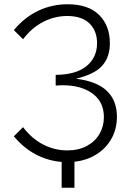

<svg xmlns="http://www.w3.org/2000/svg" viewBox="-20 -740 618 900"><path d="M88 -144Q129 -90 182.5 -62.5Q236 -35 295 -35Q349 -35 387.5 -56Q426 -77 446.5 -112.5Q467 -148 467 -191Q467 -268 405 -307.5Q343 -347 241 -339V-389Q337 -390 386 -430.5Q435 -471 435 -538Q435 -595 399.5 -630Q364 -665 295 -665Q236 -665 182.5 -637.5Q129 -610 88 -556L45 -599Q96 -660 160 -690Q224 -720 297 -720Q394 -720 444.5 -670Q495 -620 495 -537Q495 -473 459.5 -432.5Q424 -392 336 -371Q434 -359 481 -314Q528 -269 528 -193Q528 -131 498.5 -83Q469 -35 416.5 -7.5Q364 20 294 20Q224 20 160 -10Q96 -40 45 -101ZM329 0V140H269V0Z"/></svg>

Font: Moderustic Light
Style: Regular
Weight: 300
Designer: Tural Alisoy
Foundry: TAFT Foundry
Version: Version 2.120